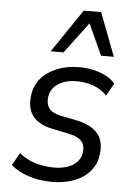

<svg xmlns="http://www.w3.org/2000/svg" viewBox="-54 -787 577 836"><g transform="rotate(5 235.0 -368.5)"><path d="M204 9Q150 9 102.5 -6.5Q55 -22 25 -49L56 -104Q77 -86 102 -75Q127 -64 154 -59Q181 -54 208 -54Q259 -54 291 -74.5Q323 -95 328 -130Q332 -161 316.5 -179Q301 -197 265 -205L184 -222Q127 -234 100.5 -268Q74 -302 82 -360Q87 -401 113 -432Q139 -463 182.5 -481Q226 -499 281 -499Q312 -499 341.5 -492.5Q371 -486 396.5 -473Q422 -460 438 -441L407 -386Q382 -413 346.5 -425Q311 -437 275 -437Q225 -437 193 -415.5Q161 -394 156 -356Q153 -327 166.5 -308.5Q180 -290 215 -282L294 -266Q355 -252 382.5 -218.5Q410 -185 402 -127Q397 -86 371 -55Q345 -24 302 -7.5Q259 9 204 9ZM150 -557 278 -746H354L426 -557H370L308 -693L206 -557Z"/></g></svg>

Font: Nunito Sans 10pt SemiCondensed
Style: Italic
Weight: 400
Width: 4
Italic angle: -9°
Designer: Vernon Adams
Foundry: Vernon Adams
Version: Version 3.101;gftools[0.9.27]